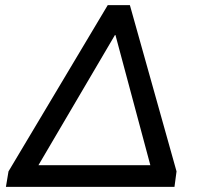

<svg xmlns="http://www.w3.org/2000/svg" viewBox="-20 -725 776 745"><path d="M3 0 13 -60 398 -705H484L665 -60L657 0ZM426 -589 108 -48 114 -84H579L573 -48L428 -589Z"/></svg>

Font: Nunito Sans 12pt SemiBold
Style: Italic
Weight: 600
Italic angle: -9°
Designer: Vernon Adams
Foundry: Vernon Adams
Version: Version 3.101;gftools[0.9.27]